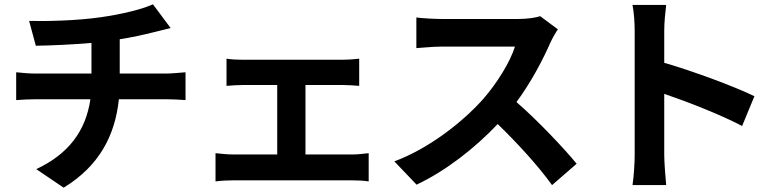

<svg xmlns="http://www.w3.org/2000/svg" viewBox="-20 -814 3594 890"><path d="M55 -350C81 -352 118 -354 148 -354H399C378 -208 298 -100 148 -30L275 56C441 -45 514 -188 531 -354H752C779 -354 813 -352 840 -350V-479C818 -477 771 -473 749 -473H535V-632C593 -641 646 -653 694 -665C711 -669 737 -676 771 -684L689 -794C638 -771 546 -748 446 -734C336 -718 191 -715 115 -717L146 -602C214 -603 311 -607 404 -615V-473H147C116 -473 82 -476 55 -479Z M979 27C1006 23 1037 22 1061 22H1614C1631 22 1668 23 1689 27V-104C1669 -102 1641 -98 1614 -98H1396V-420H1567C1590 -420 1620 -418 1645 -416V-542C1621 -539 1591 -537 1567 -537H1109C1087 -537 1052 -538 1030 -542V-416C1052 -418 1088 -420 1109 -420H1265V-98H1061C1036 -98 1005 -101 979 -104Z M1808 -66 1911 42C2048 -23 2181 -127 2287 -239C2381 -148 2474 -46 2539 44L2653 -55C2594 -127 2473 -255 2374 -341C2441 -431 2497 -538 2531 -616C2540 -636 2558 -667 2566 -678L2484 -739C2464 -732 2424 -726 2381 -726H2028C1998 -726 1937 -729 1910 -733V-591C1931 -592 1986 -598 2028 -598H2367C2345 -527 2284 -428 2218 -353C2124 -248 1969 -126 1808 -66Z M2912 44H3068C3064 3 3059 -67 3059 -96V-379C3167 -342 3317 -284 3420 -230L3477 -368C3385 -413 3193 -484 3059 -523V-671C3059 -712 3064 -756 3068 -791H2912C2919 -756 2922 -706 2922 -671V-96C2922 -56 2918 4 2912 44Z"/></svg>

Font: GenEiGothic-pro-Regular
Style: Bold
Weight: 700
Designer: Ryoko NISHIZUKA (kana & ideographs); Paul D. Hunt (Latin, Greek & Cyrillic); Wenlong ZHANG (bopomofo); Sandoll Communica
Foundry: Adobe Systems Incorporated; o_tamon
Version: Version 1.000.140830